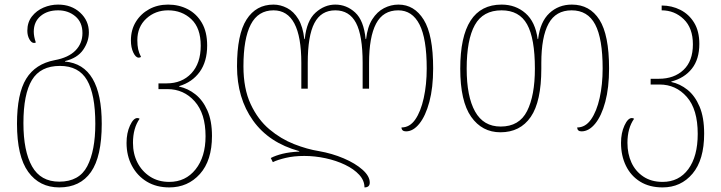

<svg xmlns="http://www.w3.org/2000/svg" viewBox="-20 -566 3140 836"><path d="M238 250Q152 250 103 182.5Q54 115 54 -27Q54 -158 94 -223Q134 -288 218 -304Q278 -315 308.5 -346Q339 -377 339 -422Q339 -469 308 -495Q277 -521 233 -521Q186 -521 156.5 -496Q127 -471 127 -428Q127 -407 136 -381Q132 -379 128 -379Q117 -379 108 -395Q99 -411 99 -432Q99 -469 119 -494.5Q139 -520 169.5 -533Q200 -546 233 -546Q291 -546 329 -511Q367 -476 367 -425Q367 -385 342 -349Q317 -313 263 -300V-298Q423 -284 423 -27Q423 116 376 183Q329 250 238 250ZM238 225Q325 225 360 157.5Q395 90 395 -27Q395 -155 359 -217Q323 -279 241 -279Q156 -279 119 -217.5Q82 -156 82 -30Q82 92 119.5 158.5Q157 225 238 225Z M717 250Q661 250 619.5 225Q578 200 554.5 156Q531 112 531 56Q531 13 546 -19.5Q561 -52 578 -52Q583 -52 588 -49Q559 -8 559 56Q559 104 578.5 142Q598 180 633.5 203Q669 226 717 226Q788 226 831.5 171.5Q875 117 875 27Q875 -72 827.5 -125Q780 -178 709 -178H670V-203H706Q772 -203 813 -246.5Q854 -290 854 -367Q854 -444 813 -482.5Q772 -521 712 -521Q656 -521 617 -485Q578 -449 578 -391Q578 -368 581.5 -352Q585 -336 594 -318Q589 -315 584 -315Q571 -315 560.5 -337Q550 -359 550 -390Q550 -436 571.5 -471Q593 -506 629.5 -526Q666 -546 712 -546Q759 -546 797.5 -526Q836 -506 859 -466.5Q882 -427 882 -368Q882 -298 849.5 -253Q817 -208 760 -191V-189Q798 -181 830.5 -155.5Q863 -130 883 -85Q903 -40 903 26Q903 133 850.5 191.5Q798 250 717 250Z M1715 -546Q1784 -546 1825 -480Q1866 -414 1866 -268Q1866 -184 1849.5 -122.5Q1833 -61 1806 -27.5Q1779 6 1748 6Q1729 6 1728 -11Q1764 -11 1788 -45.5Q1812 -80 1825 -139Q1838 -198 1838 -268Q1838 -398 1806.5 -459.5Q1775 -521 1714 -521Q1648 -521 1617.5 -463Q1587 -405 1587 -292V-180H1559V-292Q1559 -412 1530 -466.5Q1501 -521 1440 -521Q1378 -521 1349 -465.5Q1320 -410 1320 -292V-180H1292V-292Q1292 -521 1171 -521Q1104 -521 1072 -459.5Q1040 -398 1040 -277Q1040 -180 1071.5 -112.5Q1103 -45 1153 -3Q1203 39 1260.5 61.5Q1318 84 1369 92Q1426 102 1476.5 123.5Q1527 145 1558.5 173Q1590 201 1590 229Q1590 250 1567 250Q1567 220 1544 195Q1521 170 1482.5 151.5Q1444 133 1397.5 123Q1351 113 1305 113Q1260 113 1224 121.5Q1188 130 1168 140L1159 122Q1180 111 1210.5 103.5Q1241 96 1283 94V92Q1151 56 1081.5 -41.5Q1012 -139 1012 -277Q1012 -416 1053.5 -481Q1095 -546 1171 -546Q1201 -546 1230 -531Q1259 -516 1279 -483Q1299 -450 1305 -396H1307Q1315 -476 1354 -511Q1393 -546 1440 -546Q1489 -546 1526.5 -511.5Q1564 -477 1572 -396H1574Q1580 -449 1601 -482Q1622 -515 1652 -530.5Q1682 -546 1715 -546Z M2159 10Q2079 10 2031.5 -57.5Q1984 -125 1984 -267Q1984 -546 2164 -546Q2225 -546 2268 -508.5Q2311 -471 2321 -396H2323Q2332 -471 2372 -508.5Q2412 -546 2470 -546Q2548 -546 2590 -480Q2632 -414 2632 -268Q2632 -184 2615.5 -122.5Q2599 -61 2571.5 -27.5Q2544 6 2512 6Q2494 6 2493 -11Q2529 -11 2553.5 -46Q2578 -81 2591 -139.5Q2604 -198 2604 -268Q2604 -398 2571.5 -459.5Q2539 -521 2469 -521Q2400 -521 2368.5 -463Q2337 -405 2337 -292V-267Q2337 -124 2291 -57Q2245 10 2159 10ZM2160 -15Q2241 -15 2275 -82.5Q2309 -150 2309 -267Q2309 -399 2275 -460Q2241 -521 2164 -521Q2083 -521 2047.5 -457Q2012 -393 2012 -267Q2012 -146 2048.5 -80.5Q2085 -15 2160 -15Z M2865 250Q2808 250 2767.5 225Q2727 200 2705.5 156Q2684 112 2684 56Q2684 13 2699 -19.5Q2714 -52 2731 -52Q2736 -52 2741 -49Q2712 -8 2712 56Q2712 104 2729.5 142Q2747 180 2781.5 203Q2816 226 2865 226Q2936 226 2977 170.5Q3018 115 3018 17Q3018 -90 2970.5 -144Q2923 -198 2852 -198H2813V-223H2849Q2915 -223 2956 -261.5Q2997 -300 2997 -373Q2997 -444 2957 -482.5Q2917 -521 2861 -521V-542Q2905 -542 2942.5 -523Q2980 -504 3002.5 -467Q3025 -430 3025 -375Q3025 -308 2992.5 -267Q2960 -226 2903 -211V-209Q2941 -201 2973.5 -175Q3006 -149 3026 -102Q3046 -55 3046 16Q3046 130 2995.5 190Q2945 250 2865 250Z"/></svg>

Font: Noto Serif Georgian SemiCondensed Thin
Style: Regular
Weight: 100
Width: 4
Designer: Monotype Design Team, Akaki Razmadze
Foundry: Google LLC
Version: Version 2.003; ttfautohint (v1.8.4.7-5d5b)